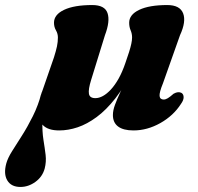

<svg xmlns="http://www.w3.org/2000/svg" viewBox="-115 -504 783 761"><path d="M50.5 -138.5 69.5 -127Q54 -68.5 53 -25.5Q52 17.5 57.2 50.2Q62.5 83 65.8 110.2Q69 137.5 62 164.5Q53 197 25.2 217Q-2.5 237 -34 237Q-70.5 237 -86 211.2Q-101.5 185.5 -90 143.5Q-84 122 -67 95Q-50 68 -28 33.5Q-6 -1 15.2 -43.5Q36.5 -86 50.5 -138.5ZM99 -277Q107 -302.5 110.8 -320.2Q114.5 -338 114.5 -355.5Q114.5 -370.5 106.8 -383.8Q99 -397 99 -414Q99 -446 139 -465Q179 -484 250.5 -484Q300.5 -484 311.2 -452Q322 -420 301 -364.5L246 -186.5Q234.5 -149.5 237.5 -132.2Q240.5 -115 263 -115Q277.5 -115 293 -123.5Q308.5 -132 324.5 -149.2Q340.5 -166.5 355 -192.2Q369.5 -218 381.5 -253Q390.5 -278.5 396.5 -297.5Q402.5 -316.5 405.5 -330.8Q408.5 -345 408.5 -355.5Q408.5 -370.5 402.8 -383.8Q397 -397 397 -414Q397 -446 436.8 -465Q476.5 -484 548 -484Q598 -484 610.8 -451.2Q623.5 -418.5 598.5 -364.5L531 -174Q516 -137.5 517.5 -123.5Q519 -109.5 534 -109.5Q541.5 -109.5 550.2 -114.8Q559 -120 573 -132.5Q583 -138 590.5 -138.5Q598 -139 604 -136Q612.5 -131 612.8 -119Q613 -107 602.5 -92.5Q572.5 -45.5 520.5 -16.2Q468.5 13 414 13Q374 13 353.2 -2.5Q332.5 -18 332.5 -48Q332.5 -66.5 340.8 -88.8Q349 -111 360.5 -135.5Q372 -160 381.8 -185.2Q391.5 -210.5 395 -234.5L412.5 -230Q379 -161 342.5 -114.5Q306 -68 268 -40Q230 -12 192.8 0.5Q155.5 13 119.5 13Q75.5 13 55 -8Q34.5 -29 35.2 -65.2Q36 -101.5 54.5 -148.5Z"/></svg>

Font: Fraunces ExtraBold
Style: Italic
Weight: 800
Italic angle: -16°
Version: Version 1.000;[b76b70a41]